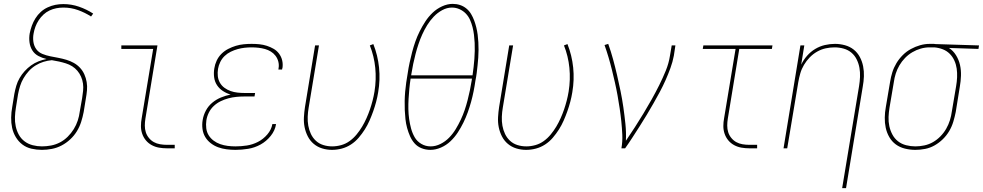

<svg xmlns="http://www.w3.org/2000/svg" viewBox="-20 -764 5063 989"><path d="M196 8Q169 8 142.5 2Q116 -4 95.5 -19.5Q75 -35 61.5 -57.5Q48 -80 42.5 -105.5Q37 -131 37.5 -158.5Q38 -186 43 -213L54 -281Q58 -302 64 -322.5Q70 -343 81 -362Q92 -381 107 -397.5Q122 -414 140 -427Q158 -440 178.5 -448Q199 -456 220 -460Q198 -465 178 -475.5Q158 -486 146.5 -504.5Q135 -523 132 -546Q129 -569 133 -592Q137 -612 144 -631.5Q151 -651 162.5 -669.5Q174 -688 190 -702.5Q206 -717 225.5 -726Q245 -735 265 -739Q285 -743 306 -743Q348 -743 387 -729.5Q426 -716 460 -694L449 -679Q418 -699 382 -712Q346 -725 307 -725Q288 -725 270 -721.5Q252 -718 235 -710Q218 -702 204 -689Q190 -676 179.5 -660Q169 -644 162.5 -626.5Q156 -609 153 -591Q149 -570 152 -548.5Q155 -527 167 -510.5Q179 -494 199 -486Q219 -478 239.5 -474Q260 -470 281 -466Q302 -462 322 -456Q342 -450 360 -440Q378 -430 392 -415Q406 -400 414.5 -381Q423 -362 426.5 -341Q430 -320 428 -298.5Q426 -277 422 -255L411 -187Q406 -161 398 -136Q390 -111 376 -88Q362 -65 341.5 -46Q321 -27 297 -14.5Q273 -2 247 3Q221 8 196 8ZM196 -10Q219 -10 243 -14.5Q267 -19 289 -30.5Q311 -42 329 -60Q347 -78 360 -99Q373 -120 380.5 -143Q388 -166 391 -190L403 -258Q406 -277 408 -296Q410 -315 407.5 -333.5Q405 -352 397.5 -369Q390 -386 378.5 -399.5Q367 -413 352 -422.5Q337 -432 319.5 -437.5Q302 -443 284 -447Q266 -451 247 -454Q225 -452 204 -445.5Q183 -439 163.5 -427Q144 -415 128.5 -398Q113 -381 101.5 -361.5Q90 -342 83.5 -321Q77 -300 73 -279L62 -210Q58 -186 57 -161.5Q56 -137 61 -113.5Q66 -90 77 -70Q88 -50 106.5 -36Q125 -22 148.5 -16Q172 -10 196 -10Z M840 0Q819 0 799 -3.5Q779 -7 761.5 -16.5Q744 -26 731.5 -41Q719 -56 712.5 -75Q706 -94 706 -114.5Q706 -135 710 -156L769 -512H605V-530H791L729 -153Q726 -135 726 -117Q726 -99 731 -83Q736 -67 747 -53.5Q758 -40 772.5 -32Q787 -24 804.5 -21Q822 -18 840 -18H880V0Z M1193 8Q1170 8 1147 5Q1124 2 1103.5 -5.5Q1083 -13 1065.5 -26.5Q1048 -40 1037 -58.5Q1026 -77 1023 -100Q1020 -123 1024 -146Q1028 -171 1040.5 -194.5Q1053 -218 1073.5 -235Q1094 -252 1118.5 -262Q1143 -272 1168 -277Q1147 -283 1128.5 -295Q1110 -307 1098 -325Q1086 -343 1083 -366Q1080 -389 1084 -412Q1087 -432 1096 -451.5Q1105 -471 1120.5 -486.5Q1136 -502 1155.5 -512Q1175 -522 1195 -528Q1215 -534 1235.5 -536Q1256 -538 1276 -538Q1297 -538 1316.5 -536Q1336 -534 1354.5 -528Q1373 -522 1389.5 -512.5Q1406 -503 1417.5 -487.5Q1429 -472 1433.5 -453Q1438 -434 1435 -414Q1434 -412 1433.5 -410Q1433 -408 1433 -406H1414Q1414 -408 1414.5 -409.5Q1415 -411 1415 -413Q1418 -430 1413.5 -447Q1409 -464 1399 -477Q1389 -490 1375 -498.5Q1361 -507 1345 -511.5Q1329 -516 1311.5 -518Q1294 -520 1276 -520Q1258 -520 1240 -518Q1222 -516 1204 -511Q1186 -506 1168.5 -497.5Q1151 -489 1137 -475.5Q1123 -462 1114.5 -444.5Q1106 -427 1103 -409Q1100 -390 1102 -371.5Q1104 -353 1113 -337.5Q1122 -322 1136.5 -311.5Q1151 -301 1168 -295Q1185 -289 1203.5 -287Q1222 -285 1241 -285H1294L1291 -267H1238Q1218 -267 1197.5 -265Q1177 -263 1156.5 -257.5Q1136 -252 1116.5 -242.5Q1097 -233 1081 -218Q1065 -203 1055.5 -183.5Q1046 -164 1043 -144Q1040 -123 1042.5 -103Q1045 -83 1055 -67Q1065 -51 1080.5 -39.5Q1096 -28 1114.5 -21.5Q1133 -15 1153 -12.5Q1173 -10 1193 -10Q1222 -10 1251.5 -14.5Q1281 -19 1308.5 -33Q1336 -47 1357 -71.5Q1378 -96 1383 -125H1402Q1397 -92 1374.5 -64Q1352 -36 1322 -19.5Q1292 -3 1258.5 2.5Q1225 8 1193 8Z M1690 8Q1664 8 1639.5 0.5Q1615 -7 1596 -23Q1577 -39 1565.5 -61.5Q1554 -84 1549 -109Q1544 -134 1545.5 -160.5Q1547 -187 1551 -213L1603 -530H1623L1570 -210Q1566 -187 1565 -163Q1564 -139 1568 -116.5Q1572 -94 1581.5 -74Q1591 -54 1607 -39Q1623 -24 1645 -17Q1667 -10 1691 -10Q1714 -10 1737.5 -16.5Q1761 -23 1781 -37.5Q1801 -52 1817 -71.5Q1833 -91 1845.5 -112Q1858 -133 1868 -155.5Q1878 -178 1885.5 -200Q1893 -222 1899 -245Q1905 -268 1909 -292Q1919 -354 1913 -414.5Q1907 -475 1885 -530L1903 -537Q1926 -479 1932.5 -416Q1939 -353 1928 -289Q1924 -264 1917.5 -239.5Q1911 -215 1902.5 -191Q1894 -167 1883.5 -143Q1873 -119 1859 -97Q1845 -75 1827.5 -54.5Q1810 -34 1787.5 -19.5Q1765 -5 1740 1.5Q1715 8 1690 8Z M2197 8Q2173 8 2151.5 -0.5Q2130 -9 2115.5 -25.5Q2101 -42 2092 -62.5Q2083 -83 2077 -105Q2071 -127 2068.5 -150Q2066 -173 2065 -196.5Q2064 -220 2064.5 -244Q2065 -268 2067 -291.5Q2069 -315 2072.5 -339Q2076 -363 2080 -386Q2084 -414 2090 -441.5Q2096 -469 2103 -496Q2110 -523 2119.5 -550Q2129 -577 2142 -603Q2155 -629 2171 -653.5Q2187 -678 2208.5 -698.5Q2230 -719 2257.5 -731.5Q2285 -744 2312 -744Q2332 -744 2350 -738Q2368 -732 2382.5 -720Q2397 -708 2406.5 -692Q2416 -676 2422.5 -658.5Q2429 -641 2433.5 -622.5Q2438 -604 2440.5 -585Q2443 -566 2444 -546.5Q2445 -527 2445 -507Q2445 -487 2443.5 -467Q2442 -447 2440 -427.5Q2438 -408 2435.5 -388Q2433 -368 2429 -349Q2425 -321 2419.5 -293.5Q2414 -266 2406.5 -239Q2399 -212 2389.5 -185.5Q2380 -159 2367 -132.5Q2354 -106 2338 -81.5Q2322 -57 2300.5 -36.5Q2279 -16 2251.5 -4Q2224 8 2197 8ZM2098 -376H2414Q2417 -397 2419.5 -418Q2422 -439 2423.5 -460Q2425 -481 2425.5 -502Q2426 -523 2425 -543.5Q2424 -564 2421.5 -584.5Q2419 -605 2414 -624.5Q2409 -644 2401 -662Q2393 -680 2379.5 -694Q2366 -708 2347.5 -716.5Q2329 -725 2308 -725Q2282 -725 2257.5 -711.5Q2233 -698 2214 -678Q2195 -658 2180.5 -634.5Q2166 -611 2155 -586.5Q2144 -562 2135.5 -536.5Q2127 -511 2120.5 -486Q2114 -461 2108.5 -435Q2103 -409 2099 -383Q2099 -382 2098.5 -380Q2098 -378 2098 -376ZM2198 -10Q2224 -10 2249 -22.5Q2274 -35 2293.5 -55Q2313 -75 2327.5 -99Q2342 -123 2353.5 -147.5Q2365 -172 2373.5 -197Q2382 -222 2388.5 -247.5Q2395 -273 2400.5 -299Q2406 -325 2410 -351Q2410 -353 2410.5 -355Q2411 -357 2411 -359H2095Q2091 -333 2088.5 -306.5Q2086 -280 2084.5 -254Q2083 -228 2083.5 -202Q2084 -176 2087.5 -151Q2091 -126 2097.5 -102Q2104 -78 2116 -57Q2128 -36 2150 -23Q2172 -10 2198 -10Z M2690 8Q2664 8 2639.5 0.5Q2615 -7 2596 -23Q2577 -39 2565.5 -61.5Q2554 -84 2549 -109Q2544 -134 2545.5 -160.5Q2547 -187 2551 -213L2603 -530H2623L2570 -210Q2566 -187 2565 -163Q2564 -139 2568 -116.5Q2572 -94 2581.5 -74Q2591 -54 2607 -39Q2623 -24 2645 -17Q2667 -10 2691 -10Q2714 -10 2737.5 -16.5Q2761 -23 2781 -37.5Q2801 -52 2817 -71.5Q2833 -91 2845.5 -112Q2858 -133 2868 -155.5Q2878 -178 2885.5 -200Q2893 -222 2899 -245Q2905 -268 2909 -292Q2919 -354 2913 -414.5Q2907 -475 2885 -530L2903 -537Q2926 -479 2932.5 -416Q2939 -353 2928 -289Q2924 -264 2917.5 -239.5Q2911 -215 2902.5 -191Q2894 -167 2883.5 -143Q2873 -119 2859 -97Q2845 -75 2827.5 -54.5Q2810 -34 2787.5 -19.5Q2765 -5 2740 1.5Q2715 8 2690 8Z M3181 0Q3187 -35 3185.5 -69.5Q3184 -104 3180.5 -138Q3177 -172 3172 -205.5Q3167 -239 3161 -272.5Q3155 -306 3147.5 -339Q3140 -372 3132 -404.5Q3124 -437 3114.5 -469Q3105 -501 3094 -532L3113 -538Q3127 -499 3138 -458.5Q3149 -418 3158.5 -377Q3168 -336 3176.5 -294.5Q3185 -253 3191 -211Q3197 -169 3201.5 -126Q3206 -83 3204 -39Q3228 -74 3250.5 -109Q3273 -144 3294.5 -179.5Q3316 -215 3336.5 -251.5Q3357 -288 3375.5 -325Q3394 -362 3409.5 -400Q3425 -438 3431 -477L3440 -530H3459L3451 -477Q3445 -445 3433.5 -413.5Q3422 -382 3408.5 -351.5Q3395 -321 3379 -291Q3363 -261 3346 -231.5Q3329 -202 3311.5 -172.5Q3294 -143 3275.5 -114.5Q3257 -86 3238.5 -57Q3220 -28 3200 0Z M3840 0Q3819 0 3799 -3.5Q3779 -7 3761.5 -16.5Q3744 -26 3731.5 -41Q3719 -56 3712.5 -75Q3706 -94 3706 -114.5Q3706 -135 3710 -156L3769 -512H3600L3603 -530H3959L3956 -512H3788L3729 -153Q3726 -135 3726 -117Q3726 -99 3731 -83Q3736 -67 3747 -53.5Q3758 -40 3772.5 -32Q3787 -24 3804.5 -21Q3822 -18 3840 -18H3880V0Z M4318 205 4405 -320Q4409 -344 4410 -368Q4411 -392 4407 -414.5Q4403 -437 4393 -457.5Q4383 -478 4366 -492.5Q4349 -507 4326 -513.5Q4303 -520 4279 -520Q4256 -520 4233 -515Q4210 -510 4189 -498Q4168 -486 4151 -468.5Q4134 -451 4121.5 -430Q4109 -409 4102.5 -386.5Q4096 -364 4092 -341L4035 0H4016L4103 -530H4123L4107 -431Q4119 -456 4137.5 -477Q4156 -498 4179.5 -512Q4203 -526 4229 -532Q4255 -538 4281 -538Q4307 -538 4332.5 -531Q4358 -524 4377.5 -508.5Q4397 -493 4409 -470.5Q4421 -448 4426 -422.5Q4431 -397 4430 -370.5Q4429 -344 4424 -317L4338 205Z M4695 8Q4668 8 4641.5 1.5Q4615 -5 4594.5 -20Q4574 -35 4561 -57.5Q4548 -80 4542.5 -105.5Q4537 -131 4537.5 -158.5Q4538 -186 4543 -213L4565 -343Q4569 -368 4576.5 -392Q4584 -416 4597.5 -438.5Q4611 -461 4630 -480Q4649 -499 4672 -511.5Q4695 -524 4719.5 -531Q4744 -538 4769 -538Q4772 -538 4775.5 -538Q4779 -538 4783 -538Q4787 -538 4791 -538Q4795 -538 4798 -537L5023 -530L5020 -512L4868 -517Q4890 -503 4904.5 -479.5Q4919 -456 4925 -429.5Q4931 -403 4930 -374Q4929 -345 4924 -317L4903 -187Q4898 -162 4890.5 -137Q4883 -112 4869.5 -89Q4856 -66 4836.5 -47Q4817 -28 4794 -15Q4771 -2 4745.5 3Q4720 8 4695 8ZM4695 -10Q4718 -10 4741.5 -15Q4765 -20 4786 -32Q4807 -44 4824.5 -62Q4842 -80 4854 -101Q4866 -122 4873 -144.5Q4880 -167 4883 -190L4905 -320Q4909 -343 4910 -366Q4911 -389 4908 -410.5Q4905 -432 4896 -452Q4887 -472 4872 -487Q4857 -502 4836.5 -510Q4816 -518 4793 -520H4780Q4777 -520 4774 -520Q4771 -520 4768 -520Q4745 -520 4722.5 -513.5Q4700 -507 4679.5 -495Q4659 -483 4642 -465.5Q4625 -448 4613 -427.5Q4601 -407 4594 -385Q4587 -363 4584 -340L4562 -210Q4558 -186 4557 -161.5Q4556 -137 4561 -114Q4566 -91 4577 -70.5Q4588 -50 4606 -36Q4624 -22 4647.5 -16Q4671 -10 4695 -10Z"/></svg>

Font: Iosevka Curly Thin Oblique
Style: Regular
Weight: 100
Italic angle: -9°
Monospace: yes
Designer: Belleve Invis
Foundry: Belleve Invis
Version: Version 11.1.0; ttfautohint (v1.8.3)